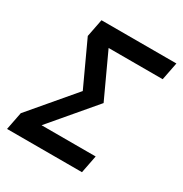

<svg xmlns="http://www.w3.org/2000/svg" viewBox="-158 -790 866 910"><g transform="rotate(30 275.0 -335.0)"><path d="M417 0H7L26 -97L228 -335L118 -573L137 -670H547L528 -573H232L342 -335L140 -97H436Z"/></g></svg>

Font: Lode
Style: Bold Italic
Weight: 700
Italic angle: -11°
Monospace: yes
Designer: Belleve Invis
Foundry: Belleve Invis
Version: Version 29.2.0; ttfautohint (v1.8.3)